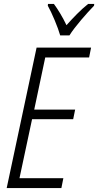

<svg xmlns="http://www.w3.org/2000/svg" viewBox="-20 -956 499 976"><path d="M286 -776H333C360 -820 423 -891 458 -927L459 -936H428C390 -906 352 -866 318 -828C298 -870 274 -909 254 -936H224L223 -927C243 -892 275 -816 286 -776ZM14 0H292L302 -50H79L143 -350H352L362 -399H154L210 -664H433L443 -714H166Z"/></svg>

Font: Noto Sans Condensed Light
Style: Italic
Weight: 300
Width: 3
Italic angle: -12°
Designer: Monotype Design Team
Foundry: Monotype Imaging Inc.
Version: Version 2.013